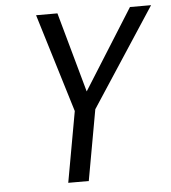

<svg xmlns="http://www.w3.org/2000/svg" viewBox="-52 -773 730 820"><g transform="rotate(-5 313.0 -362.5)"><path d="M262 -303 133 -725H224.5L320 -382L535.5 -725H626L350 -303L295.5 0H207.5Z"/></g></svg>

Font: JuliaMono Italic
Style: Regular
Weight: 400
Italic angle: -9°
Monospace: yes
Designer: cormullion
Foundry: corm
Version: Version 0.049; ttfautohint (v1.8.4)